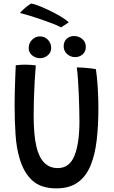

<svg xmlns="http://www.w3.org/2000/svg" viewBox="-20 -1045 646 1084"><path d="M297 18.5Q211 18.5 162.2 -26.2Q113.5 -71 90.5 -151Q73 -208 67.8 -284.2Q62.5 -360.5 62.5 -453Q62.5 -488 63.5 -530Q64.5 -572 66.2 -611.2Q68 -650.5 69 -676.5Q81 -678 94.2 -679Q107.5 -680 120 -680Q137 -680 153.5 -678.8Q170 -677.5 182 -676Q178.5 -635 175.8 -586Q173 -537 171.5 -487.5Q170 -438 170 -395Q170 -339.5 173.8 -295.2Q177.5 -251 185.5 -217.5Q214 -96 306 -96Q372 -96 400.2 -165.5Q428.5 -235 428.5 -360.5Q428.5 -388.5 427.5 -428.8Q426.5 -469 424.8 -513Q423 -557 420.2 -597Q417.5 -637 413.5 -664.5Q430.5 -664.5 453 -662.8Q475.5 -661 494.8 -658.8Q514 -656.5 521.5 -654.5Q528 -611 531.8 -551.5Q535.5 -492 535.5 -435Q535.5 -337 526 -254.2Q516.5 -171.5 491.2 -110.2Q466 -49 419.2 -15.2Q372.5 18.5 297 18.5ZM404.5 -722.5Q378 -722.5 358.8 -740Q339.5 -757.5 339.5 -784Q339.5 -810 356.2 -825.8Q373 -841.5 397.5 -841.5Q425 -841.5 444.8 -824.5Q464.5 -807.5 464.5 -780.5Q464.5 -753.5 446.5 -738Q428.5 -722.5 404.5 -722.5ZM206 -716.5Q181.5 -716.5 161.8 -732.2Q142 -748 142 -773.5Q142 -801.5 161.2 -820.5Q180.5 -839.5 205.5 -839.5Q232 -839.5 250.5 -820.5Q269 -801.5 269 -774.5Q269 -749 250 -732.8Q231 -716.5 206 -716.5ZM155 -1025Q165.5 -1024.5 192 -1014.8Q218.5 -1005 251.5 -989.5Q284.5 -974 316.2 -955.8Q348 -937.5 368.5 -919L325 -890.5Q308.5 -899.5 279.2 -911Q250 -922.5 215.8 -934.2Q181.5 -946 148.8 -956Q116 -966 92.5 -971.5Q98.5 -979.5 117.2 -996.2Q136 -1013 155 -1025Z"/></svg>

Font: Grandstander
Style: Regular
Weight: 400
Designer: Tyler Finck
Foundry: Etcetera Type Co
Version: Version 1.200; ttfautohint (v1.8.3)